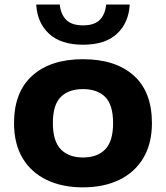

<svg xmlns="http://www.w3.org/2000/svg" viewBox="-20 -817 734 848"><path d="M346.5 10.5Q255 10.5 186.5 -22.2Q118 -55 80 -118.2Q42 -181.5 42 -273.5Q42 -410.5 122.8 -483Q203.5 -555.5 346.5 -555.5Q490 -555.5 570.5 -483.5Q651 -411.5 651 -273.5Q651 -182.5 613 -119Q575 -55.5 506.5 -22.5Q438 10.5 346.5 10.5ZM346.5 -121.5Q409.5 -121.5 444.5 -157.2Q479.5 -193 479.5 -273Q479.5 -354 444.5 -388.8Q409.5 -423.5 346.5 -423.5Q283.5 -423.5 248.5 -388.8Q213.5 -354 213.5 -274Q213.5 -193.5 248.5 -157.5Q283.5 -121.5 346.5 -121.5ZM347 -619.5Q249 -619.5 196.8 -667.8Q144.5 -716 140 -797H244Q248 -754.5 272 -729.8Q296 -705 347 -705Q397.5 -705 421.2 -729.8Q445 -754.5 449 -797H553Q548.5 -716 496.5 -667.8Q444.5 -619.5 347 -619.5Z"/></svg>

Font: Encode Sans Exp
Style: Bold
Weight: 700
Width: 7
Designer: Multiple Designers
Foundry: Impallari Type
Version: Version 3.002; ttfautohint (v1.8.3) -l 8 -r 50 -G 200 -x 14 